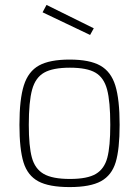

<svg xmlns="http://www.w3.org/2000/svg" viewBox="-20 -751 565 780"><path d="M59 0ZM59 -244Q59 -348 77 -404.5Q95 -461 138.5 -485Q182 -509 263 -509Q344 -509 387.5 -484.5Q431 -460 448.5 -403.5Q466 -347 466 -244Q466 -145 450 -92Q434 -39 390.5 -15Q347 9 263 9Q179 9 135.5 -14.5Q92 -38 75.5 -91.5Q59 -145 59 -244ZM428 -244Q428 -339 415 -387.5Q402 -436 367.5 -456Q333 -476 264 -476Q195 -476 159.5 -456Q124 -436 110.5 -387Q97 -338 97 -244Q97 -157 109.5 -111Q122 -65 157.5 -44.5Q193 -24 264 -24Q335 -24 369.5 -44.5Q404 -65 416 -110.5Q428 -156 428 -244ZM153 -701 169 -731 361 -636 346 -609Z"/></svg>

Font: Cairo ExtraLight
Style: Regular
Weight: 250
Designer: Mohamed Gaber, the designers of Titillium
Foundry: Kief Type Foundry
Version: Version 2.009; ttfautohint (v1.5.33-1714) -l 8 -r 50 -G 200 